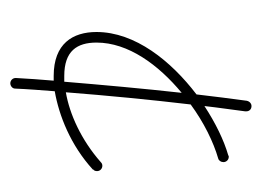

<svg xmlns="http://www.w3.org/2000/svg" viewBox="-86 -312 496 363"><g transform="rotate(90 161.5 -130.0)"><path d="M137 98C142 98 147 94 147 89C148 65 150 40 152 14C198 6 254 -16 300 -58V-59C302 -60 303 -63 303 -66C303 -72 298 -76 293 -76C290 -76 288 -75 286 -73C244 -36 195 -14 154 -7C160 -84 168 -167 177 -243C211 -268 248 -286 279 -295C283 -296 286 -300 286 -305C286 -310 282 -315 276 -315C275 -315 274 -315 273 -314C245 -306 212 -290 180 -269C183 -296 187 -322 190 -346V-347V-348C190 -354 186 -358 180 -358C175 -358 171 -354 170 -349C166 -320 162 -288 158 -254C95 -206 40 -138 40 -65C40 -20 62 16 123 16C126 16 129 16 132 16C130 41 128 65 127 87V88C127 94 132 98 137 98ZM123 -4C76 -4 60 -28 60 -65C60 -125 102 -182 155 -226C147 -154 140 -76 134 -4C130 -4 126 -4 123 -4Z"/></g></svg>

Font: Mistral SingleLine Outline
Style: Regular
Weight: 300
Designer: François Chastanet, Élisa Garzelli, Anais Alves, Morgane Autin
Foundry: institut supérieur des arts et du design Toulouse / isdaT
Version: Version 1.000;Glyphs 3.3 (3337)